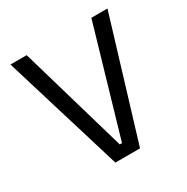

<svg xmlns="http://www.w3.org/2000/svg" viewBox="-149 -766 868 893"><g transform="rotate(-30 285.0 -319.5)"><path d="M219 0 24.5 -639H111.5L279 -63H291L459 -639H545.5L351.5 0Z"/></g></svg>

Font: Anek Bangla
Style: Regular
Weight: 400
Designer: Sulekha Rajkumar (Bangla), Yesha Goshar (Latin)
Foundry: Ek Type
Version: Version 1.003